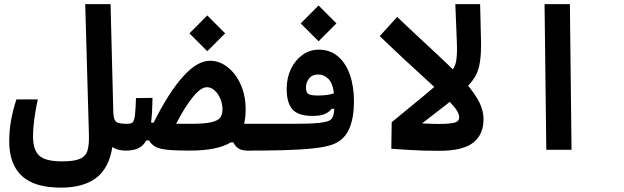

<svg xmlns="http://www.w3.org/2000/svg" viewBox="-20 -713 2970 914"><path d="M580.1 3.9Q538.1 3.9 515.1 -13.7Q498.5 88.4 437.5 134.3Q376.5 180.2 270 180.2Q143.6 180.2 83.7 124.3Q23.9 68.4 23.9 -40.5Q23.9 -88.4 32 -136.2Q40 -184.1 58.1 -239.7H159.7Q148.9 -188.5 143.1 -145.3Q137.2 -102.1 137.2 -64.5Q137.2 1 167 28.1Q196.8 55.2 274.9 55.2Q333.5 55.2 361.3 42.7Q389.2 30.3 397 2Q404.8 -26.4 403.3 -73.7L385.7 -693.4H506.3L519.5 -172.4L520 -173.3Q521 -143.6 532.5 -133.5Q543.9 -123.5 585.9 -123.5Q604.5 -123.5 613.5 -110.8Q622.6 -98.1 622.6 -67.9Q622.6 -29.3 610.1 -12.7Q597.7 3.9 580.1 3.9Z M1166 4.4Q1135.3 4.4 1118.9 -4.2Q1102.5 -12.7 1090.8 -35.2H1078.6Q1047.4 -16.1 999 -6.1Q950.7 3.9 880.4 3.9Q814.9 3.9 777.3 0Q739.7 -3.9 720.2 -14.4Q700.7 -24.9 689.5 -44.4H676.3Q662.1 -18.6 638.4 -7.3Q614.7 3.9 578.1 3.9L585.9 -123.5Q603.5 -123.5 611.3 -130.6Q619.1 -137.7 622.3 -163.6Q625.5 -189.5 627.4 -246.1L706.1 -247.1Q705.6 -212.4 703.9 -183.1Q702.1 -153.8 699.2 -129.9Q705.1 -129.4 710.9 -128.4Q784.2 -274.4 851.8 -349.1Q919.4 -423.8 979.5 -423.8Q1024.4 -423.8 1063 -393.8Q1101.6 -363.8 1125.5 -311.5Q1149.4 -259.3 1149.4 -191.9Q1149.4 -153.3 1142.1 -124Q1154.8 -123.5 1171.9 -123.5Q1191.4 -123.5 1200.4 -110.8Q1209.5 -98.1 1209.5 -67.9Q1209.5 -30.8 1197.8 -13.2Q1186 4.4 1166 4.4ZM818.4 -124Q847.7 -123.5 887.2 -123.5Q956.5 -123.5 988.8 -131.8Q1021 -140.1 1030 -155.5Q1039.1 -170.9 1039.1 -192.4Q1039.1 -218.3 1029.1 -242.4Q1019 -266.6 1002.2 -282.2Q985.4 -297.9 964.8 -297.9Q937 -297.9 899.4 -252.7Q861.8 -207.5 818.4 -124ZM966.8 -469.2 881.8 -554.2 966.8 -639.6 1051.8 -554.2Z M1162.6 3.9 1171.9 -123.5Q1199.2 -123.5 1225.1 -123.5Q1251 -123.5 1275.4 -123.5Q1373 -123 1439.9 -124.5Q1506.8 -126 1536.6 -134.8Q1556.2 -140.1 1563 -153.8Q1569.8 -167.5 1571.3 -195.3L1558.1 -194.8Q1547.4 -179.7 1526.4 -170.4Q1505.4 -161.1 1467.8 -161.1Q1399.4 -161.1 1372.1 -192.4Q1344.7 -223.6 1344.7 -290Q1344.7 -341.8 1364.7 -384Q1384.8 -426.3 1419.4 -451.4Q1454.1 -476.6 1497.6 -476.6Q1551.3 -476.6 1588.6 -444.8Q1626 -413.1 1645.5 -357.4Q1665 -301.8 1665 -230Q1665 -154.8 1643.6 -102.5Q1622.1 -50.3 1570.3 -27.8Q1536.1 -13.7 1472.4 -6.8Q1408.7 0 1328.1 2Q1247.6 3.9 1162.6 3.9ZM1569.8 -268.6Q1564 -317.4 1543 -337.9Q1522 -358.4 1495.1 -358.4Q1466.3 -358.4 1451.4 -339.4Q1436.5 -320.3 1436.5 -296.9Q1436.5 -272.9 1448.2 -265.6Q1460 -258.3 1492.7 -258.3Q1516.6 -258.3 1534.4 -260.7Q1552.2 -263.2 1569.8 -268.6ZM1496.6 -516.6 1411.6 -601.6 1496.6 -687 1581.5 -601.6Z M2071.3 4.9Q2030.3 4.9 1996.8 3.9Q1963.4 2.9 1927.2 0.7Q1891.1 -1.5 1842.8 -4.9L1844.7 -131.3L1925.8 -130.4Q1966.3 -127 2003.9 -125Q2041.5 -123 2067.4 -123Q2122.6 -123 2144.3 -129.2Q2166 -135.3 2166 -155.3Q2166 -181.2 2122.3 -226.6Q2078.6 -272 1994.4 -347.9Q1910.2 -423.8 1787.6 -541L1870.6 -632.3Q1964.4 -543.5 2040 -473.9Q2115.7 -404.3 2169.9 -347.9Q2224.1 -291.5 2252.9 -242.4Q2281.7 -193.4 2281.7 -145.5Q2281.7 -72.3 2232.4 -33.7Q2183.1 4.9 2071.3 4.9Z M1919.9 -71.3 1844.7 -131.3Q1922.4 -194.8 1993.4 -253.4Q2064.5 -312 2117.2 -361.3Q2145 -387.7 2151.1 -419.7Q2157.2 -451.7 2154.8 -512.2L2147.5 -693.4H2265.6L2269.5 -531.7Q2271.5 -462.9 2265.1 -420.2Q2258.8 -377.4 2241.5 -347.9Q2224.1 -318.4 2192.4 -289.1Q2152.8 -252.9 2105.5 -215.6Q2058.1 -178.2 2010 -141.8Q1961.9 -105.5 1919.9 -71.3Z M2580.6 0 2572.3 -693.4H2692.9L2700.7 0Z"/></svg>

Font: Cascadia Mono PL SemiBold
Style: Regular
Weight: 600
Monospace: yes
Designer: Aaron Bell
Foundry: Saja Typeworks
Version: Version 2404.023; ttfautohint (v1.8.4)